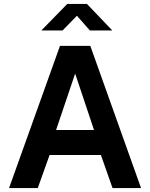

<svg xmlns="http://www.w3.org/2000/svg" viewBox="-20 -956 762 976"><path d="M437 -801H551L422 -936H322L190 -801H298L371 -876ZM26 0H172L232 -168H493L552 0H697L439 -723H285ZM265 -295 362 -582 458 -295Z"/></svg>

Font: United Sans
Style: Bold
Weight: 700
Designer: Pablo Impallari, Rodrigo Fuenzalida (Modified by Dan O. Williams)
Version: Version 1.000;PS 001.000;hotconv 1.0.88;makeotf.lib2.5.64775